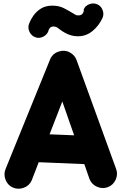

<svg xmlns="http://www.w3.org/2000/svg" viewBox="-20 -1026 712 1133"><path d="M55.7 80.6Q24.4 66.4 12.2 33.4Q0 0.5 13.7 -30.8L276.4 -677.2Q291 -710.4 326.7 -721.9Q362.3 -733.4 393.6 -715.8Q420.9 -700.2 431.2 -673.3L664.6 -30.8Q677.2 1 663.1 33.2Q648.9 65.4 617.2 78.1Q585.4 90.3 553.2 76.4Q521 62.5 508.3 30.8L477.5 -57.6L208.5 -68.8L167 38.6Q153.3 69.8 120.1 82Q86.9 94.2 55.7 80.6ZM347.7 -427.2 272.5 -233.4 417.5 -227.5ZM189.9 -805.7Q166.5 -813.5 154.8 -836.7Q143.1 -859.9 150.4 -882.3Q159.7 -908.7 177.5 -934.1Q195.3 -959.5 222.7 -976.1Q250 -992.7 288.6 -992.7Q328.1 -992.7 357.9 -977.3Q387.7 -961.9 411.1 -947.3Q419.4 -942.9 425 -939Q430.7 -935.1 440.9 -935.1Q459 -935.1 466.3 -944.3Q473.6 -953.6 474.4 -962.2Q475.1 -970.7 473.1 -968.3Q481.9 -991.7 506.3 -1001Q530.8 -1010.3 552.7 -1001Q575.7 -991.7 585.2 -967.5Q594.7 -943.4 585.4 -921.4Q564.9 -875.5 526.9 -843.8Q488.8 -812 440.9 -812Q411.1 -812 385.7 -822Q360.4 -832 335.9 -850.1Q325.7 -858.4 317.1 -864Q308.6 -869.6 295.9 -869.6Q282.2 -869.6 275.4 -862.1Q268.6 -854.5 266.8 -848.1Q265.1 -841.8 266.6 -845.2Q258.8 -821.8 235.8 -809.8Q212.9 -797.9 189.9 -805.7Z"/></svg>

Font: Mikhak-DS2-FD Black
Style: Regular
Weight: 900
Designer: Amin Abedi
Version: Version 3.2